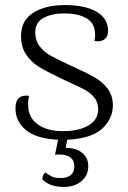

<svg xmlns="http://www.w3.org/2000/svg" viewBox="-20 -538 505 757"><path d="M245 13 239 45Q280 45 304 64.5Q328 84 328 117Q328 154 301 176.5Q274 199 231 199Q175 199 147 169V167Q147 160 150.5 152.5Q154 145 159 142Q172 152 184.5 158Q197 164 220 164Q244 164 258.5 152.5Q273 141 273 118Q273 71 212 71L197 72L209 13Q124 9 82.5 -25Q41 -59 41 -111Q41 -161 83 -161Q91 -161 95 -160Q90 -144 91 -122Q92 -74 129 -47.5Q166 -21 228 -21Q291 -21 329 -43.5Q367 -66 367 -107Q367 -134 352.5 -152.5Q338 -171 315.5 -183.5Q293 -196 254 -213L218 -230Q160 -258 132.5 -275Q105 -292 84 -321.5Q63 -351 63 -396Q63 -458 111.5 -488Q160 -518 235 -518Q316 -518 361 -491.5Q406 -465 406 -417Q406 -384 379 -377Q371 -375 366 -375Q362 -375 352 -377Q355 -388 355 -398Q355 -408 354 -412Q352 -448 320 -466.5Q288 -485 232 -485Q183 -485 151 -467Q119 -449 119 -411Q119 -378 136.5 -355.5Q154 -333 178 -319.5Q202 -306 251 -283L279 -270Q328 -248 356.5 -231Q385 -214 405 -187.5Q425 -161 425 -123Q425 -70 383 -31Q341 8 245 13Z"/></svg>

Font: Arima Madurai Light
Style: Regular
Weight: 300
Designer: Joana Correia and Natanael Gama
Foundry: NDISCOVER
Version: Version 1.019